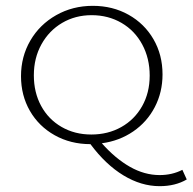

<svg xmlns="http://www.w3.org/2000/svg" viewBox="-20 -488 660 658"><path d="M620 127Q581 150 527 150Q464 150 403 113Q342 76 290 6Q222 6 167.5 -24.5Q113 -55 82.5 -108Q52 -161 52 -227Q52 -294 84 -349Q116 -404 172.5 -436Q229 -468 298 -468Q366 -468 420.5 -437.5Q475 -407 506 -353.5Q537 -300 537 -233Q537 -172 510.5 -121Q484 -70 436.5 -37.5Q389 -5 329 3Q375 55 425 83.5Q475 112 527 112Q570 112 605 94ZM293 -27Q350 -27 395.5 -52.5Q441 -78 467 -124Q493 -170 493 -229Q493 -288 467.5 -335.5Q442 -383 396.5 -409.5Q351 -436 294 -436Q238 -436 193 -409.5Q148 -383 122 -336Q96 -289 96 -230Q96 -171 121 -125Q146 -79 191 -53Q236 -27 293 -27Z"/></svg>

Font: Ysabeau SC Light
Style: Regular
Weight: 300
Designer: Christian Thalmann (Catharsis Fonts)
Version: Version 0.003